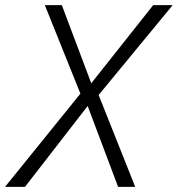

<svg xmlns="http://www.w3.org/2000/svg" viewBox="-66 -731 696 751"><path d="M291 -405.3 533.2 -710.9H609.4L319.8 -359.4L462.9 0H396L276.9 -316.4L31.7 0H-46.4L248.5 -364.7L109.4 -710.9H175.8Z"/></svg>

Font: Ufes Sans Light
Style: Italic
Weight: 200
Designer: Ricardo Esteves & Thais Bronze
Foundry: ProDesignUfes - Ricardo Esteves, Thais Bronze
Version: Version 2.0